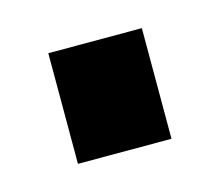

<svg xmlns="http://www.w3.org/2000/svg" viewBox="-39 -182 261 228"><g transform="rotate(-15 91.5 -68.0)"><path d="M149 0H34V-136H149Z"/></g></svg>

Font: Gudea
Style: Bold
Weight: 700
Designer: Agustina Mingote
Foundry: Agustina Mingote
Version: Version 1.002